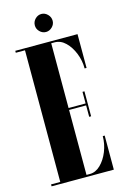

<svg xmlns="http://www.w3.org/2000/svg" viewBox="-128 -901 617 958"><g transform="rotate(-15 181.0 -422.0)"><path d="M14.5 0V-10H62V-690H14.5V-700H336V-525.5H326Q326 -566 311 -603.8Q296 -641.5 271 -665.8Q246 -690 215.5 -690H197.5V-355.5H285.5V-415.5H295.5V-286.5H285.5V-345.5H197.5V-10H215Q245 -10 270.2 -34.5Q295.5 -59 310.8 -97.2Q326 -135.5 326 -176H336V0ZM187.5 -751Q169 -751 155.2 -764.8Q141.5 -778.5 141.5 -797Q141.5 -816 155.2 -830Q169 -844 187.5 -844Q205.5 -844 219.5 -830Q233.5 -816 233.5 -797Q233.5 -778.5 219.5 -764.8Q205.5 -751 187.5 -751Z"/></g></svg>

Font: Imbue 100pt ExtraBold
Style: Regular
Weight: 800
Designer: Tyler Finck
Foundry: Etcetera Type Company
Version: Version 1.102; ttfautohint (v1.8.3)